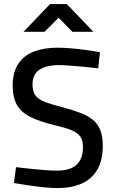

<svg xmlns="http://www.w3.org/2000/svg" viewBox="-20 -940 583 970"><path d="M272.7 10.1Q241.4 10.1 200.5 6.1Q159.6 2 119.8 -4.2Q80 -10.4 50.6 -15.3L60.9 -95.5Q90.2 -91.8 128.4 -87.8Q166.6 -83.8 204 -80.8Q241.4 -77.8 267.4 -77.8Q334.5 -77.8 366.8 -107.6Q399.1 -137.4 399.1 -197.5Q399.1 -229.7 386.1 -249.2Q373.1 -268.7 342.1 -281.8Q311.2 -294.8 257.3 -307Q184.3 -324.9 136.9 -347.5Q89.4 -370.1 66.8 -407.9Q44.1 -445.7 44.1 -506.8Q44.1 -575.5 72.5 -617.8Q100.8 -660.1 151.5 -679.6Q202.2 -699.1 270.1 -699.1Q301.3 -699.1 340.9 -695.6Q380.5 -692.2 419 -686.8Q457.6 -681.4 484.8 -676.2L476.4 -594.7Q446.8 -598.7 408.5 -602.2Q370.2 -605.7 335 -608.4Q299.9 -611.1 278.9 -611.1Q212.7 -611.1 178.5 -587.1Q144.2 -563.1 144.2 -513.8Q144.2 -477.9 159.2 -457.6Q174.3 -437.3 208.9 -424.3Q243.5 -411.3 302.7 -396.3Q355.8 -382 393.2 -367Q430.6 -351.9 453.9 -330.7Q477.2 -309.5 488.2 -278.8Q499.2 -248.1 499.2 -204.3Q499.2 -128.8 470.8 -81.5Q442.4 -34.3 391.4 -12.1Q340.5 10.1 272.7 10.1ZM98.9 -779.5 232.9 -919.6H317.5L451.5 -779.5H345.6L276.1 -850.4L205.1 -779.5Z"/></svg>

Font: TitilliumWeb ExtraLight
Style: Regular
Weight: 400
Designer: Mohamed Gaber, Accademia di Belle Arti di Urbino and others
Foundry: Kief Type Foundry, Accademia di Belle Arti di Urbino and others
Version: Version 3.000; ttfautohint (v1.8.2)